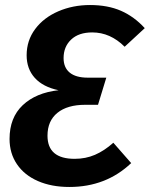

<svg xmlns="http://www.w3.org/2000/svg" viewBox="-20 -728 596 764"><path d="M556 -616 476 -542Q419 -599 347 -599Q293 -599 263 -570.5Q233 -542 233 -497Q233 -459 257.5 -439Q282 -419 329 -419H403L370 -311H319Q248 -311 208.5 -279Q169 -247 169 -188Q169 -96 277 -96Q321 -96 358 -112Q395 -128 431 -160L502 -79Q402 16 256 16Q185 16 131 -7.5Q77 -31 47.5 -74.5Q18 -118 18 -175Q18 -260 70.5 -309.5Q123 -359 213 -369Q151 -382 118.5 -418Q86 -454 86 -508Q86 -567 120 -612.5Q154 -658 212 -683Q270 -708 338 -708Q409 -708 461.5 -685Q514 -662 556 -616Z"/></svg>

Font: Fira Sans SemiBold
Style: Italic
Weight: 600
Italic angle: -8°
Designer: bBox Type GmbH & Carrois Corporate GbR & Edenspiekermann AG
Foundry: bBox Type GmbH & Carrois Corporate GbR & Edenspiekermann AG
Version: Version 4.301